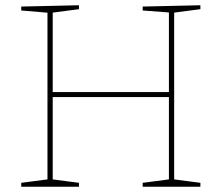

<svg xmlns="http://www.w3.org/2000/svg" viewBox="-20 -712 844 732"><path d="M61 0V-15L168 -29L161 -21V-671L168 -663L61 -672V-687L281 -692V-677L174 -663L181 -671V-354L174 -361H631L624 -354V-671L631 -664L524 -672V-687L744 -692V-677L637 -663L644 -671V-21L637 -29L744 -15V0H524V-15L631 -29L624 -21V-349L631 -342H174L181 -349V-21L174 -29L281 -15V0Z"/></svg>

Font: Bitter Thin Thin
Style: Regular
Weight: 250
Version: Version 2.002